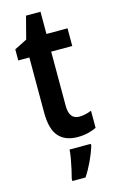

<svg xmlns="http://www.w3.org/2000/svg" viewBox="-133 -713 595 986"><g transform="rotate(-15 164.5 -220.0)"><path d="M244 -89Q274 -89 309 -103V-12Q289 -2 263.5 4Q238 10 209 10Q143 10 108.5 -29Q74 -68 74 -156V-449H15V-508L82 -542L113 -661H190V-543H302V-449H190V-161Q190 -89 244 -89ZM264 71Q253 107 234 147.5Q215 188 193 221H123V209Q128 191 134 164Q140 137 145 109Q150 81 151 61H264Z"/></g></svg>

Font: Noto Sans Devanagari Condensed SemiBold
Style: Regular
Weight: 600
Width: 3
Designer: Jelle Bosma - Monotype Design Team
Foundry: Monotype Imaging Inc.
Version: Version 2.004; ttfautohint (v1.8.4.7-5d5b)